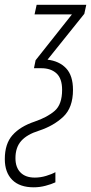

<svg xmlns="http://www.w3.org/2000/svg" viewBox="-95 -550 384 810"><path d="M47.4 240.2Q-12.2 240.2 -43.5 208.7Q-74.7 177.2 -74.7 121.1Q-74.7 56.6 -42.2 20Q-9.8 -16.6 51.3 -37.1Q104.5 -55.2 135.7 -82.3Q167 -109.4 167 -170.9Q167 -218.8 143.3 -240.5Q119.6 -262.2 79.1 -262.2H48.3L55.2 -295.9L208.5 -489.3H50.8L59.6 -529.8H269L260.7 -491.7L105.5 -298.3Q154.8 -292.5 183.8 -262Q212.9 -231.4 212.9 -170.9Q212.9 -96.2 172.1 -57.6Q131.3 -19 68.8 1.5Q19 17.1 -5.4 44.4Q-29.8 71.8 -29.8 117.2Q-29.8 156.2 -8.5 177.7Q12.7 199.2 51.8 199.2Q75.7 199.2 99.4 192.1Q123 185.1 138.7 176.3V219.2Q122.1 227.1 97.4 233.6Q72.8 240.2 47.4 240.2Z"/></svg>

Font: Open Sans Condensed Light
Style: Italic
Weight: 300
Width: 3
Italic angle: -12°
Designer: Monotype Design Team
Foundry: Monotype Imaging Inc.
Version: Version 3.000; ttfautohint (v1.8.4)